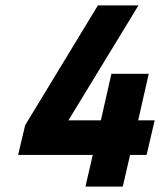

<svg xmlns="http://www.w3.org/2000/svg" viewBox="-20 -680 592 710"><path d="M323 -107H47L73 -217L342 -660H492L233 -235H353L392 -407H530L491 -235H552L522 -107H461L434 10H296Z"/></svg>

Font: Panefresco 999wt
Style: Italic
Weight: 900
Version: Version 1.001